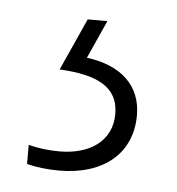

<svg xmlns="http://www.w3.org/2000/svg" viewBox="-32 -124 277 301"><g transform="rotate(5 107.0 27.0)"><path d="M185 50C185 4 154 -26 99 -33L126 -93H95L58 -11C115 -8 151 7 151 51C151 94 116 117 69 117C52 117 35 115 20 111V141C35 145 53 147 71 147C141 147 185 110 185 50Z"/></g></svg>

Font: Noto Sans Kannada UI Condensed ExtraLight
Style: Regular
Weight: 200
Width: 3
Designer: Jelle Bosma - Monotype Design Team
Foundry: Monotype Imaging Inc.
Version: Version 2.005